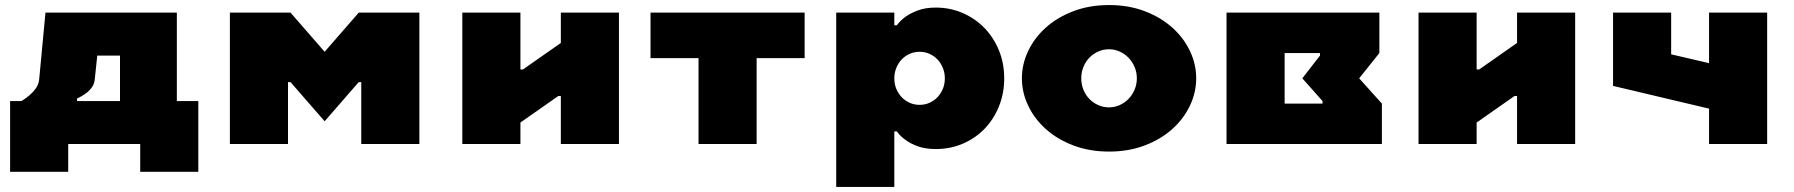

<svg xmlns="http://www.w3.org/2000/svg" viewBox="-20 -570 7100 760"><path d="M455 -170V-350H365L355 -255Q353 -236 342 -222Q331 -208 318 -199Q303 -188 285 -180V-170ZM65 -170Q83 -181 98 -194Q111 -205 122 -220.5Q133 -236 135 -255L160 -520H680V-170H765V110H535V0H250V110H20V-170Z M1400 -520H1640V0H1410V-245H1400L1265 -90L1130 -245H1120V0H890V-520H1130L1265 -365Z M2430 0H2200V-190H2190L2040 -85V0H1810V-520H2040V-295H2050L2200 -400V-520H2430Z M2745 -340H2555V-520H3165V-340H2975V0H2745Z M3955 -260Q3955 -200 3934 -148.5Q3913 -97 3876.5 -59.5Q3840 -22 3790.5 -1Q3741 20 3685 20Q3643 20 3614 9.5Q3585 -1 3566 -15Q3544 -30 3530 -50H3520V170H3290V-520H3520V-470H3530Q3544 -489 3566 -505Q3585 -518 3614 -529Q3643 -540 3685 -540Q3741 -540 3790.5 -518.5Q3840 -497 3876.5 -459.5Q3913 -422 3934 -371Q3955 -320 3955 -260ZM3620 -365Q3599 -365 3581 -357Q3563 -349 3549.5 -335Q3536 -321 3528 -301.5Q3520 -282 3520 -260Q3520 -237 3528 -218Q3536 -199 3549.5 -185Q3563 -171 3581 -163Q3599 -155 3620 -155Q3641 -155 3659 -163Q3677 -171 3690.5 -185Q3704 -199 3712 -218Q3720 -237 3720 -260Q3720 -282 3712 -301.5Q3704 -321 3690.5 -335Q3677 -349 3659 -357Q3641 -365 3620 -365Z M4370 -375Q4347 -375 4327 -366Q4307 -357 4292 -341.5Q4277 -326 4268.5 -305Q4260 -284 4260 -260Q4260 -236 4268.5 -215Q4277 -194 4292 -178.5Q4307 -163 4327 -154Q4347 -145 4370 -145Q4392 -145 4412 -154Q4432 -163 4447 -178.5Q4462 -194 4471 -215Q4480 -236 4480 -260Q4480 -284 4471 -305Q4462 -326 4447 -341.5Q4432 -357 4412 -366Q4392 -375 4370 -375ZM4370 -550Q4447 -550 4510.5 -526Q4574 -502 4619.5 -461.5Q4665 -421 4690 -368.5Q4715 -316 4715 -260Q4715 -204 4690 -151.5Q4665 -99 4619.5 -58.5Q4574 -18 4510.5 6Q4447 30 4370 30Q4293 30 4229.5 6Q4166 -18 4120.5 -58.5Q4075 -99 4050 -151.5Q4025 -204 4025 -260Q4025 -316 4050 -368.5Q4075 -421 4120.5 -461.5Q4166 -502 4229.5 -526Q4293 -550 4370 -550Z M4835 0V-520H5440V-360L5360 -260L5450 -160V0ZM5065 -360V-160H5215V-170L5135 -260L5205 -350V-360Z M6215 0H5985V-190H5975L5825 -85V0H5595V-520H5825V-295H5835L5985 -400V-520H6215Z M6975 0H6745V-140L6365 -230V-520H6595V-355L6745 -320V-520H6975Z"/></svg>

Font: Imperial One
Style: Regular
Weight: 400
Designer: Jovanny Lemonad
Foundry: Jovanny Lemonad
Version: Version 1.000